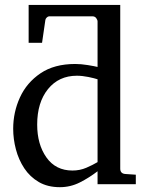

<svg xmlns="http://www.w3.org/2000/svg" viewBox="-20 -757 604 789"><path d="M226.1 12.2Q175.8 12.2 139.4 -9Q103 -30.3 79.8 -65.4Q56.6 -100.6 45.4 -143.1Q34.2 -185.5 34.2 -228Q34.2 -295.9 62 -356.7Q89.8 -417.5 146.5 -455.8Q203.1 -494.1 289.1 -494.1Q313 -494.1 341.1 -489.5Q369.1 -484.9 380.9 -481.9V-668.9Q380.9 -674.8 375.5 -682.4Q370.1 -689.9 359.9 -689.9H182.1Q177.2 -689.9 172.4 -685.3Q167.5 -680.7 166.5 -675.3L152.8 -581.1H97.7V-736.8H474.1V-64Q474.1 -43.5 495.1 -42L538.1 -39.1V0H380.9V-53.2Q346.7 -26.9 308.1 -7.3Q269.5 12.2 226.1 12.2ZM277.8 -56.2Q308.1 -56.2 334.7 -67.6Q361.3 -79.1 380.9 -90.8V-431.2Q368.2 -435.5 343 -440.7Q317.9 -445.8 295.9 -445.8Q221.7 -445.8 177.2 -390.9Q132.8 -335.9 132.8 -245.1Q132.8 -163.6 170.9 -109.9Q209 -56.2 277.8 -56.2Z"/></svg>

Font: Charis
Style: Regular
Weight: 400
Designer: Walt Agee, Miriam Martin, Annie Olsen, Victor Gaultney, Lorna Priest, Alan Ward, Bob Hallissy, Martin Hosken, Sharon Cor
Foundry: SIL Global
Version: Version 7.000